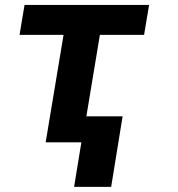

<svg xmlns="http://www.w3.org/2000/svg" viewBox="-20 -565 708 762"><path d="M421.2 176.5H274.1L302.9 0H161.2L232.2 -426.5H57.5L77.4 -545.5H571.7L551.8 -426.5H376.4L322.8 -103.3H466.6Z"/></svg>

Font: Linik Sans
Style: Bold Italic
Weight: 700
Italic angle: 9°
Designer: Fonts by Rasmus Andersson / Changes by Cristiano Sobral with parts from Marc Monis
Foundry: rsms
Version: Version 3.020; ttfautohint (v1.6)